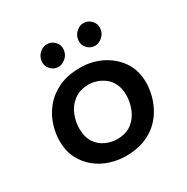

<svg xmlns="http://www.w3.org/2000/svg" viewBox="-143 -724 837 858"><g transform="rotate(-30 275.5 -295.0)"><path d="M267 10Q228 10 188 -2.5Q148 -15 115.5 -41Q83 -67 63 -105.5Q43 -144 43 -196Q43 -235 56 -276.5Q69 -318 98 -354Q127 -390 173.5 -412.5Q220 -435 286 -435Q344 -435 394.5 -410.5Q445 -386 477 -340.5Q509 -295 509 -229Q509 -203 501.5 -170.5Q494 -138 477.5 -106.5Q461 -75 433 -48.5Q405 -22 364 -6Q323 10 267 10ZM270 -75Q319 -75 348.5 -99Q378 -123 391 -158Q404 -193 404 -225Q404 -260 392.5 -284Q381 -308 362 -322.5Q343 -337 322 -344Q301 -351 282 -351Q235 -351 204.5 -327.5Q174 -304 160.5 -269Q147 -234 147 -201Q147 -156 166 -128Q185 -100 214 -87.5Q243 -75 270 -75ZM152 -546Q155 -571 174 -586.5Q193 -602 214 -600Q234 -599 250 -582Q266 -565 263 -540Q260 -515 241 -500Q222 -485 202 -486Q181 -487 165 -504.5Q149 -522 152 -546ZM341 -546Q344 -571 363 -586.5Q382 -602 403 -600Q423 -599 439 -581.5Q455 -564 452 -540Q449 -515 430 -500Q411 -485 391 -486Q370 -487 354 -504Q338 -521 341 -546Z"/></g></svg>

Font: Josefin Sans Thin Medium
Style: Italic
Weight: 500
Italic angle: -7°
Version: Version 2.000